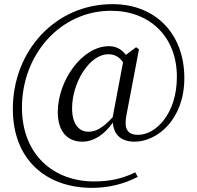

<svg xmlns="http://www.w3.org/2000/svg" viewBox="-20 -739 952 927"><path d="M630 -55C738 -55 870 -161 870 -362C870 -575 732 -719 523 -719C246 -719 42 -492 42 -213C42 34 205 168 424 168C505 168 580 149 645 115L633 93C575 122 514 137 434 137C240 137 86 9 86 -220C86 -474 270 -687 516 -687C701 -687 834 -564 834 -368C834 -187 730 -88 647 -88C595 -88 577 -117 591 -186L651 -501L637 -511L588 -474C565 -503 539 -516 506 -516C376 -516 259 -349 259 -198C259 -100 309 -55 377 -55C431 -55 481 -86 525 -147C529 -88 565 -55 630 -55ZM524 -173C473 -117 439 -103 407 -103C360 -103 328 -142 328 -216C328 -339 411 -477 503 -477C532 -477 555 -466 574 -438Z"/></svg>

Font: Noto Serif CJK TC
Style: Regular
Weight: 400
Designer: Ryoko NISHIZUKA 西塚涼子 (kana & ideographs); Frank Grießhammer (Latin, Greek & Cyrillic); Wenlong ZHANG 张文龙 (bopomofo); San
Foundry: Adobe
Version: Version 2.001;hotconv 1.1.0;makeotfexe 2.6.0